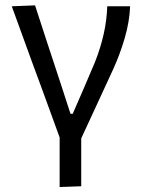

<svg xmlns="http://www.w3.org/2000/svg" viewBox="-20 -520 544 734"><path d="M208 195V5.5Q190.5 -43 172.5 -92Q154.5 -141 137.5 -188L105 -276Q85.5 -330 65 -386Q44.5 -442 25 -496L114 -499.5Q135.5 -433.5 161 -355.2Q186.5 -277 210 -206.5L249.5 -85H258Q280 -135 301 -183.8Q322 -232.5 343 -282.5Q387 -393.5 390 -496H477.5Q475 -436.5 456.8 -374.2Q438.5 -312 413 -256Q383 -190 352 -123.8Q321 -57.5 290.5 9V192Z"/></svg>

Font: Commissioner
Style: Regular
Weight: 400
Designer: Kostas Bartsokas
Foundry: Kostas Bartsokas
Version: Version 1.000; ttfautohint (v1.8.3)